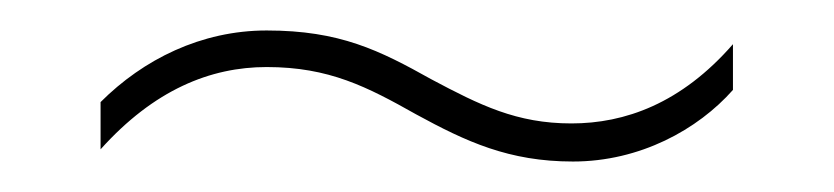

<svg xmlns="http://www.w3.org/2000/svg" viewBox="-20 -416 547 126"><path d="M253 -341C286 -323 314 -310 356 -310C400 -310 438 -331 461 -357V-387C427 -348 390 -335 355 -335C319 -335 295 -347 263 -364C229 -383 203 -396 155 -396C112 -396 74 -377 46 -349V-318C81 -357 118 -372 155 -372C196 -372 221 -359 253 -341Z"/></svg>

Font: Noto Sans Hebrew SemiCondensed Thin
Style: Regular
Weight: 100
Width: 4
Designer: Monotype Design Team
Foundry: Monotype Imaging Inc.
Version: Version 2.004